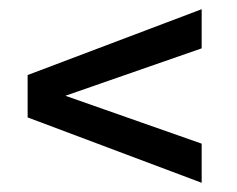

<svg xmlns="http://www.w3.org/2000/svg" viewBox="-20 -535 515 417"><path d="M418 -515V-430L122 -327L418 -223V-138L40 -280V-372Z"/></svg>

Font: Khand Medium
Style: Regular
Weight: 500
Designer: Devanagari: Sanchit Sawaria, Jyotish Sonowal; Latin: Satya Rajpurohit
Foundry: Indian Type Foundry
Version: Version 1.100;PS 1.0;hotconv 1.0.78;makeotf.lib2.5.61930; tt